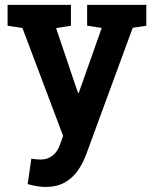

<svg xmlns="http://www.w3.org/2000/svg" viewBox="-20 -548 626 782"><path d="M164.7 213.4Q148.2 213.4 128.9 210.1Q109.5 206.8 92.7 201.8L107.7 97.9Q116 99.8 126.7 100.8Q137.4 101.9 144.8 101.9Q173.8 101.9 194.4 85.6Q215 69.3 225.2 38.8L237 5.4L71.4 -433.9L10.9 -443.2V-528.3H268.9V-443.2L208.5 -433.4L287.5 -199.4L298 -169.5H300.7L394.3 -434.3L334.9 -443.2V-528.3H575.9V-443.2L520.6 -434.8L331.9 78.7Q318.5 115.3 297.7 145.7Q276.4 176.6 244 195Q211.6 213.4 164.7 213.4Z"/></svg>

Font: Hanuman
Style: Regular
Weight: 400
Designer: Danh Hong
Foundry: Danh Hong
Version: Version 9.000